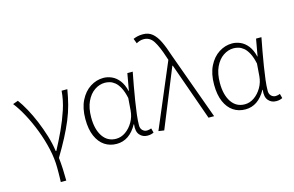

<svg xmlns="http://www.w3.org/2000/svg" viewBox="-117 -1099 2431 1588"><g transform="rotate(-15 1098.5 -304.5)"><path d="M226 198Q227 172 227.5 154Q228 136 228 118Q228 100 228 75Q228 -1 209 -86Q190 -171 158.5 -253.5Q127 -336 88.5 -407.5Q50 -479 12 -527L57 -543Q86 -504 116.5 -448.5Q147 -393 174 -328Q201 -263 222 -194.5Q243 -126 252 -60H257Q297 -135 333 -212.5Q369 -290 395.5 -370Q422 -450 428 -530H477Q466 -463 450 -401.5Q434 -340 408 -277.5Q382 -215 346.5 -147Q311 -79 263 1Q268 46 270.5 98.5Q273 151 273 198Z M756 13Q698 13 653.5 -16.5Q609 -46 583 -105Q557 -164 557 -252Q557 -345 589.5 -410Q622 -475 675 -509Q728 -543 788 -543Q824 -543 859 -527.5Q894 -512 921.5 -477Q949 -442 963 -384H965L991 -530H1037Q1026 -474 1015 -413Q1004 -352 994.5 -292.5Q985 -233 978.5 -180Q972 -127 972 -87Q972 -61 987.5 -45Q1003 -29 1026 -29Q1035 -29 1045.5 -31.5Q1056 -34 1063 -37L1073 1Q1064 6 1051 9.5Q1038 13 1019 13Q978 13 952.5 -17Q927 -47 935 -107H932Q866 13 756 13ZM762 -29Q805 -29 843 -55.5Q881 -82 907 -126.5Q933 -171 937 -224L945 -329Q933 -385 914.5 -419.5Q896 -454 874.5 -471.5Q853 -489 831 -495Q809 -501 790 -501Q743 -501 701 -472.5Q659 -444 633 -388.5Q607 -333 607 -252Q607 -150 648 -89.5Q689 -29 762 -29Z M1163 7 1115 0 1347 -548 1338 -575Q1308 -668 1277 -717Q1246 -766 1193 -766Q1173 -766 1157.5 -760.5Q1142 -755 1130 -748L1114 -790Q1130 -797 1150 -802Q1170 -807 1198 -807Q1245 -807 1277.5 -780Q1310 -753 1335 -701Q1360 -649 1384 -574L1592 0H1544L1370 -492H1366Z M1858 13Q1800 13 1755.5 -16.5Q1711 -46 1685 -105Q1659 -164 1659 -252Q1659 -345 1691.5 -410Q1724 -475 1777 -509Q1830 -543 1890 -543Q1926 -543 1961 -527.5Q1996 -512 2023.5 -477Q2051 -442 2065 -384H2067L2093 -530H2139Q2128 -474 2117 -413Q2106 -352 2096.5 -292.5Q2087 -233 2080.5 -180Q2074 -127 2074 -87Q2074 -61 2089.5 -45Q2105 -29 2128 -29Q2137 -29 2147.5 -31.5Q2158 -34 2165 -37L2175 1Q2166 6 2153 9.5Q2140 13 2121 13Q2080 13 2054.5 -17Q2029 -47 2037 -107H2034Q1968 13 1858 13ZM1864 -29Q1907 -29 1945 -55.5Q1983 -82 2009 -126.5Q2035 -171 2039 -224L2047 -329Q2035 -385 2016.5 -419.5Q1998 -454 1976.5 -471.5Q1955 -489 1933 -495Q1911 -501 1892 -501Q1845 -501 1803 -472.5Q1761 -444 1735 -388.5Q1709 -333 1709 -252Q1709 -150 1750 -89.5Q1791 -29 1864 -29Z"/></g></svg>

Font: Noto Sans JP ExtraLight
Style: Regular
Weight: 250
Designer: Ryoko NISHIZUKA  (kana, bopomofo & ideographs); Paul D. Hunt (Latin, Greek & Cyrillic); Sandoll Communications , Soo-you
Foundry: Adobe
Version: Version 2.004-H2;hotconv 1.0.118;makeotfexe 2.5.65603